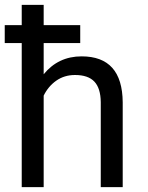

<svg xmlns="http://www.w3.org/2000/svg" viewBox="-21 -770 608 790"><path d="M309.1 -592.8V-666.5H158.7V-750H68.4V-666.5H-1.5V-592.8H68.4V0H158.7V-376.5C171.1 -401.9 188.3 -422.4 210.4 -438C232.6 -453.6 258.3 -461.4 287.6 -461.4C323.7 -461.4 350.3 -452.3 367.4 -434.1C384.5 -415.9 393.2 -387.7 393.6 -349.6V0H483.9V-349.1C482.9 -475.1 426.6 -538.1 314.9 -538.1C250.8 -538.1 198.7 -513.5 158.7 -464.4V-592.8Z"/></svg>

Font: Roboto1
Style: rg
Weight: 400
Designer: Google
Version: Version 2.137; 2017